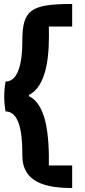

<svg xmlns="http://www.w3.org/2000/svg" viewBox="-20 -696 424 963"><path d="M342 -676C132 -676 92 -646 92 -489C92 -388 74 -287 8 -287C-1 -237 -1 -187 8 -137C92 -137 92 22 92 84C92 220 211 247 342 247V134H225C226 75 225 -17 206 -93C191 -148 167 -194 125 -214V-220C170 -241 196 -293 210 -352C227 -424 226 -509 225 -563H342Z"/></svg>

Font: FilmFarsi_V5 Display
Style: Regular
Weight: 400
Designer: Borna Izadpanah
Foundry: Borna Izadpanah
Version: Version 1.000;PS 001.000;hotconv 1.0.88;makeotf.lib2.5.64775